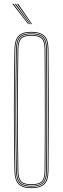

<svg xmlns="http://www.w3.org/2000/svg" viewBox="-20 -970 324 995"><path d="M143 5Q95.8 5 75.8 -16Q55.8 -37 55 -85Q53.5 -169.5 52.8 -246.9Q52 -324.2 52 -399.5Q52 -474.8 52.8 -552.2Q53.5 -629.8 55 -714Q55.8 -762.8 75.8 -783.9Q95.8 -805 143 -805Q187 -805 209 -785.5Q231 -766 231.2 -714Q231.8 -634.2 232.1 -557.4Q232.5 -480.5 232.5 -403.6Q232.5 -326.8 232.1 -247.8Q231.8 -168.8 231.2 -85Q231 -33.8 209 -14.4Q187 5 143 5ZM143 1Q186.2 1 206.6 -17.8Q227 -36.5 227.2 -85Q227.8 -163.8 228.1 -240.4Q228.5 -317 228.5 -394.1Q228.5 -471.2 228.1 -550.6Q227.8 -630 227.2 -714Q227 -763.2 206.6 -782.1Q186.2 -801 143 -801Q98 -801 78.9 -781.2Q59.8 -761.5 59 -714Q57.5 -626.2 56.8 -548.4Q56 -470.5 56 -396.2Q56 -322 56.8 -245.8Q57.5 -169.5 59 -85Q59.8 -38.2 79 -18.6Q98.2 1 143 1ZM143 -3Q99.2 -3 81.5 -21.6Q63.8 -40.2 63 -85Q61.5 -172.2 60.8 -250Q60 -327.8 60 -402.2Q60 -476.8 60.8 -553.2Q61.5 -629.8 63 -714Q63.8 -760 81.5 -778.5Q99.2 -797 143 -797Q184.2 -797 203.6 -779.4Q223 -761.8 223.2 -714Q223.8 -636 224.1 -559.1Q224.5 -482.2 224.5 -404.9Q224.5 -327.5 224.1 -248Q223.8 -168.5 223.2 -85Q223 -38 203.5 -20.5Q184 -3 143 -3ZM143 -7Q183 -7 201 -23.4Q219 -39.8 219.2 -85Q219.8 -162 220.1 -238.6Q220.5 -315.2 220.5 -392.9Q220.5 -470.5 220.1 -550.5Q219.8 -630.5 219.2 -714Q219 -760 201 -776.5Q183 -793 143 -793Q101.2 -793 84.5 -775.6Q67.8 -758.2 67 -713.8Q65.5 -626 64.8 -548.1Q64 -470.2 64 -396.1Q64 -322 64.8 -245.8Q65.5 -169.5 67 -85.2Q67.8 -41.5 84.5 -24.2Q101.2 -7 143 -7ZM143 -11Q102.2 -11 87 -27.5Q71.8 -44 71 -85.2Q69 -201.5 68.4 -302.1Q67.8 -402.8 68.4 -502Q69 -601.2 71 -713.8Q71.8 -755.8 87 -772.4Q102.2 -789 143 -789Q181.8 -789 198.4 -773.5Q215 -758 215.2 -714Q215.8 -637.5 216.1 -560.8Q216.5 -484 216.5 -406Q216.5 -328 216.1 -248Q215.8 -168 215.2 -85Q215 -42 198.4 -26.5Q181.8 -11 143 -11ZM143 -15Q179.8 -15 195.4 -29.2Q211 -43.5 211.2 -85Q211.8 -160 212.1 -237Q212.5 -314 212.5 -392.6Q212.5 -471.2 212.1 -551.6Q211.8 -632 211.2 -714Q211 -756 195.5 -770.5Q180 -785 143 -785Q103.8 -785 89.8 -769.4Q75.8 -753.8 75 -713.8Q73 -597.2 72.4 -496.6Q71.8 -396 72.4 -296.9Q73 -197.8 75 -85.2Q75.8 -46 89.8 -30.5Q103.8 -15 143 -15ZM126.2 -845 44.2 -950H50.2L130.2 -845ZM134.2 -845 56.2 -950H62.2L138.2 -845ZM142.2 -845 68.2 -950H74.2L146.2 -845Z"/></svg>

Font: Big Shoulders Inline Display SC Thin
Style: Regular
Weight: 100
Designer: Patric King
Foundry: XO Type Co
Version: Version 2.002